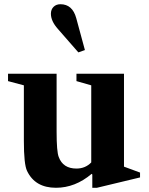

<svg xmlns="http://www.w3.org/2000/svg" viewBox="-20 -879 704 909"><path d="M412 -475 342 -495V-530H567V-90L643 -62V-39L439 10H417V-53L414 -56Q336 10 245 10Q146 10 108 -70Q93 -101 93 -212V-475L18 -495V-530H248V-256Q248 -161 258 -136Q278 -81 342 -81Q384 -81 412 -110ZM382 -642 351 -631 254 -742Q221 -779 221 -814Q221 -834 233.5 -846.5Q246 -859 266 -859Q323 -859 341 -793Z"/></svg>

Font: Libre Caslon Text
Style: Bold
Weight: 700
Designer: Pablo Impallari, Rodrigo Fuenzalida
Foundry: Pablo Impallari, Rodrigo Fuenzalida
Version: Version 1.002